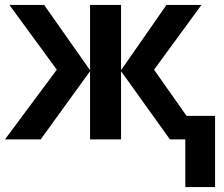

<svg xmlns="http://www.w3.org/2000/svg" viewBox="-21 -562 903 774"><path d="M791 -542 600 -281 731 -95H846V192H726V0H664L467 -275V0H342V-275L143 0H-1L208 -281L17 -542H157L342 -279V-542H467V-279L650 -542Z"/></svg>

Font: Noto Sans Display SemiBold
Style: Regular
Weight: 600
Designer: Monotype Design Team
Foundry: Monotype Imaging Inc.
Version: Version 2.003